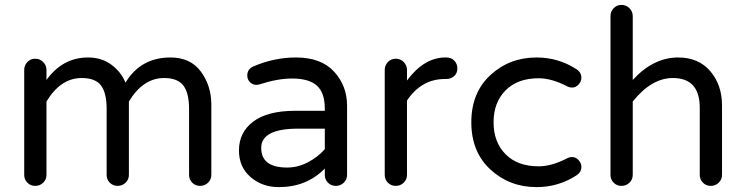

<svg xmlns="http://www.w3.org/2000/svg" viewBox="-20 -755 3046 785"><path d="M677 -520Q759 -520 801.5 -462Q844 -404 844 -328V-40Q844 -21 830.5 -8Q817 5 798 5Q779 5 766 -8Q753 -21 753 -40V-310Q753 -375 729.5 -405.5Q706 -436 651 -436Q565 -436 507 -340V-40Q507 -21 493.5 -8Q480 5 461 5Q442 5 429 -8Q416 -21 416 -40V-310Q416 -375 393 -405.5Q370 -436 314 -436Q228 -436 170 -340V-40Q170 -21 156.5 -8Q143 5 124 5Q105 5 92 -8Q79 -21 79 -40V-469Q79 -488 92 -501.5Q105 -515 124 -515Q143 -515 156.5 -501.5Q170 -488 170 -469V-428Q236 -520 340 -520Q396 -520 436 -490Q476 -460 493 -417Q555 -520 677 -520Z M1190 -520Q1293 -520 1346 -462Q1399 -404 1399 -323V-40Q1399 -21 1385.5 -8Q1372 5 1353 5Q1334 5 1321 -8Q1308 -21 1308 -40V-66Q1234 10 1120 10Q1052 10 1004.5 -31Q957 -72 957 -140Q957 -214 1015.5 -258Q1074 -302 1187 -302H1308V-310Q1308 -376 1275.5 -405Q1243 -434 1174 -434Q1115 -434 1041 -410Q1033 -408 1028 -408Q1013 -408 1002 -419Q991 -430 991 -446Q991 -473 1017 -484Q1102 -520 1190 -520ZM1154 -70Q1198 -70 1239 -91.5Q1280 -113 1308 -145V-229H1199Q1048 -229 1048 -150Q1048 -70 1154 -70Z M1806 -520Q1825 -520 1837.5 -507Q1850 -494 1850 -475Q1850 -456 1837 -444Q1824 -432 1804 -432H1799Q1703 -432 1644 -344V-40Q1644 -21 1630.5 -8Q1617 5 1598 5Q1579 5 1566 -8Q1553 -21 1553 -40V-469Q1553 -488 1566 -501.5Q1579 -515 1598 -515Q1617 -515 1630.5 -501.5Q1644 -488 1644 -469V-426Q1714 -520 1801 -520Z M2319 -113Q2334 -113 2345.5 -100.5Q2357 -88 2357 -73Q2357 -51 2337 -38Q2263 10 2174 10Q2063 10 1985 -62Q1907 -134 1907 -255Q1907 -376 1985 -448Q2063 -520 2174 -520Q2263 -520 2337 -472Q2357 -459 2357 -437Q2357 -422 2345.5 -409.5Q2334 -397 2319 -397Q2308 -397 2297 -403Q2235 -435 2182 -435Q2096 -435 2047 -385.5Q1998 -336 1998 -255Q1998 -174 2047 -124.5Q2096 -75 2182 -75Q2235 -75 2297 -107Q2308 -113 2319 -113Z M2753 -520Q2836 -520 2884 -464Q2932 -408 2932 -324V-40Q2932 -21 2918.5 -8Q2905 5 2886 5Q2867 5 2854 -8Q2841 -21 2841 -40V-314Q2841 -436 2731 -436Q2644 -436 2567 -340V-40Q2567 -21 2553.5 -8Q2540 5 2521 5Q2502 5 2489 -8Q2476 -21 2476 -40V-689Q2476 -708 2489 -721.5Q2502 -735 2521 -735Q2540 -735 2553.5 -721.5Q2567 -708 2567 -689V-428Q2651 -520 2753 -520Z"/></svg>

Font: Varela Round
Style: Regular
Weight: 400
Designer: Joe Prince
Foundry: Joe Prince
Version: Version 1.000